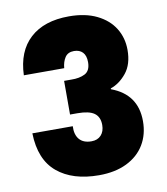

<svg xmlns="http://www.w3.org/2000/svg" viewBox="-84 -817 778 894"><g transform="rotate(-10 305.0 -370.5)"><path d="M40 -240.2H231Q229 -200.2 248 -178Q267.1 -155.8 305.2 -155.8Q334 -155.8 350.6 -173.8Q367.2 -191.9 367.2 -222.2Q367.2 -260.3 342.5 -278.1Q317.9 -295.9 263.2 -295.9H228V-455.1H262.2Q300.3 -454.1 326.7 -467.5Q353 -481 353 -522Q353 -552.7 338.1 -568.4Q323.2 -584 296.9 -584Q268.1 -584 254.6 -563.5Q241.2 -543 238.8 -513.2H47.9Q51.8 -626 117.9 -686.5Q184.1 -747.1 301.8 -747.1Q378.9 -747.1 433.3 -720.5Q487.8 -693.8 515.9 -648.4Q543.9 -603 543.9 -545.9Q543.9 -478 511 -437.5Q478 -397 436 -382.8V-378.9Q557.1 -334 557.1 -207Q557.1 -144 528.1 -95.9Q499 -47.9 444.1 -21Q389.2 5.9 313 5.9Q188 5.9 115.5 -54.7Q43 -115.2 40 -240.2Z"/></g></svg>

Font: Poppins ExtraBold
Style: Regular
Weight: 800
Designer: Ninad Kale (Devanagari), Jonny Pinhorn (Latin)
Foundry: Indian Type Foundry
Version: 4.004